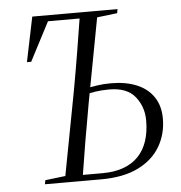

<svg xmlns="http://www.w3.org/2000/svg" viewBox="-50 -717 721 765"><g transform="rotate(-5 311.0 -335.0)"><path d="M225 0 229 -24H331Q379 -24 415 -37Q451 -50 475 -75Q499 -100 511 -136Q523 -172 523 -218Q523 -273 490.5 -313.5Q458 -354 387 -354Q356 -354 330.5 -350Q305 -346 273 -338L278 -362Q313 -370 339.5 -374Q366 -378 396 -378Q455 -378 498.5 -360Q542 -342 566 -306.5Q590 -271 590 -220Q590 -158 560.5 -108Q531 -58 472 -29Q413 0 323 0ZM70 -491 107 -670H318L314 -646H130L174 -658L87 -491ZM178 0 246 -359Q260 -436 273 -514.5Q286 -593 298 -670H369L301 -308Q287 -231 274 -154Q261 -77 249 0ZM99 0 102 -16 202 -28H228L227 0ZM318 -642V-670H448L445 -654L344 -642Z"/></g></svg>

Font: Source Serif 4 60pt
Style: Italic
Weight: 400
Italic angle: -12°
Version: Version 4.004;hotconv 1.0.116;makeotfexe 2.5.65601